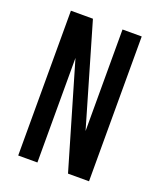

<svg xmlns="http://www.w3.org/2000/svg" viewBox="-120 -703 651 780"><g transform="rotate(20 205.0 -313.0)"><path d="M274.9 -626H357.9V0H267.1L134.8 -452.1V0H51.8V-626H147L274.9 -187Z"/></g></svg>

Font: Teko
Style: Regular
Weight: 400
Designer: Manushi Parikh, Jonny Pinhorn
Foundry: Indian Type Foundry
Version: Version 2.000;PS 1.0;hotconv 1.0.79;makeotf.lib2.5.61930